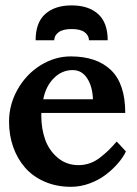

<svg xmlns="http://www.w3.org/2000/svg" viewBox="-20 -704 519 726"><path d="M453.6 -276.9H136.2V-265.1Q136.2 -217.8 150.6 -176.8Q165 -135.7 198 -107.7Q231 -79.6 276.9 -79.6Q299.3 -79.6 320.1 -86.9Q340.8 -94.2 359.6 -109.1Q378.4 -124 391.4 -136.7Q404.3 -149.4 421.4 -168.9L456.1 -131.3Q445.8 -109.4 426.3 -86.7Q406.7 -64 380.4 -43.7Q354 -23.4 319.1 -10.5Q284.2 2.4 248.5 2.4Q193.8 2.4 148.9 -17.1Q104 -36.6 74.7 -70.3Q45.4 -104 29.8 -148.4Q14.2 -192.9 14.2 -243.7Q14.2 -309.1 46.9 -366.5Q79.6 -423.8 133.5 -457.3Q187.5 -490.7 247.6 -490.7Q346.2 -490.7 399.9 -438.7Q453.6 -386.7 453.6 -276.9ZM143.6 -328.6H331.5Q329.6 -377.9 309.3 -408.4Q289.1 -439 254.9 -439Q213.9 -439 183.3 -408.2Q152.8 -377.4 143.6 -328.6ZM185.1 -551.8H114.7Q114.7 -618.7 151.1 -651.1Q187.5 -683.6 251 -683.6Q314.5 -683.6 350.8 -651.1Q387.2 -618.7 387.2 -551.8H316.4Q316.4 -569.3 300.5 -581.8Q284.7 -594.2 251 -594.2Q217.3 -594.2 201.2 -581.8Q185.1 -569.3 185.1 -551.8Z"/></svg>

Font: Flanker
Style: Bold
Weight: 700
Designer: Flanker
Foundry: Flanker
Version: Version 2.021